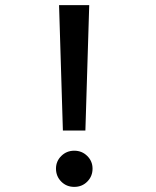

<svg xmlns="http://www.w3.org/2000/svg" viewBox="-20 -720 610 751"><path d="M226 -209.5 211 -700H329L314 -209.5ZM199 -60.5Q199 -89.5 219.8 -110Q240.5 -130.5 270.5 -130.5Q300.5 -130.5 321.2 -110Q342 -89.5 342 -60.5Q342 -30.5 321.5 -9.8Q301 11 270.5 11Q240 11 219.5 -9.8Q199 -30.5 199 -60.5Z"/></svg>

Font: League Mono Narrow Medium
Style: Regular
Weight: 500
Width: 3
Designer: Tyler Finck
Foundry: The League of Moveable Type / Tyler Finck
Version: Version 2.210